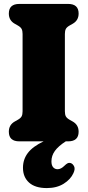

<svg xmlns="http://www.w3.org/2000/svg" viewBox="-20 -720 446 978"><path d="M310.5 -153Q310.5 -136.5 315.5 -127.2Q320.5 -118 334.5 -110L349.5 -101.5Q380.5 -84.5 380.5 -49Q380.5 0 327 0H315Q277 24.5 259.5 48.8Q242 73 242 102Q242 122 250.8 132Q259.5 142 273.5 142Q290.5 142 308.5 124Q317 115.5 324.2 111.8Q331.5 108 341 111Q351 114.5 357.5 127.5Q364 140.5 354 162Q340 193.5 304.5 215.8Q269 238 218.5 238Q159 238 128 210Q97 182 97 134.5Q97 92 121.8 59.2Q146.5 26.5 202 0H78.5Q25 0 25 -49Q25 -84.5 56 -101.5L71 -110Q85 -118 90 -127.2Q95 -136.5 95 -153V-547Q95 -563.5 90 -572.8Q85 -582 71 -590L56 -598.5Q25 -615.5 25 -651Q25 -700 78.5 -700H327Q380.5 -700 380.5 -651Q380.5 -615.5 349.5 -598.5L334.5 -590Q320.5 -582 315.5 -572.8Q310.5 -563.5 310.5 -547Z"/></svg>

Font: Fraunces 144pt SuperSoft Black
Style: Regular
Weight: 900
Version: Version 1.000;[b76b70a41]